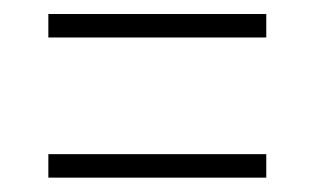

<svg xmlns="http://www.w3.org/2000/svg" viewBox="-20 -418 449 274"><path d="M49 -364.5V-398H360V-364.5ZM49 -164.5V-198H360V-164.5Z"/></svg>

Font: Imbue Thin 10pt
Style: Regular
Weight: 400
Version: Version 1.102